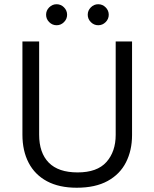

<svg xmlns="http://www.w3.org/2000/svg" viewBox="-20 -869 723 899"><path d="M339.2 10Q256.7 10 200 -20.4Q143.3 -50.8 114.2 -106.7Q85 -162.5 85 -238.3V-675H163.3V-238.3Q163.3 -153.3 208.3 -107.5Q253.3 -61.7 343.3 -61.7Q435 -61.7 478.3 -110.4Q521.7 -159.2 521.7 -237.5V-675H598.3V-236.7Q598.3 -165 570 -109.2Q541.7 -53.3 484.2 -21.7Q426.7 10 339.2 10ZM440 -750.8Q420 -750.8 405.4 -765.4Q390.8 -780 390.8 -800Q390.8 -820 405.4 -834.6Q420 -849.2 440 -849.2Q460 -849.2 474.6 -834.6Q489.2 -820 489.2 -800Q489.2 -780 474.6 -765.4Q460 -750.8 440 -750.8ZM245 -750.8Q225 -750.8 210.4 -765.4Q195.8 -780 195.8 -800Q195.8 -820 210.4 -834.6Q225 -849.2 245 -849.2Q265 -849.2 279.6 -834.6Q294.2 -820 294.2 -800Q294.2 -780 279.6 -765.4Q265 -750.8 245 -750.8Z"/></svg>

Font: Funnel Sans Light Light
Style: Regular
Weight: 300
Version: Version 1.000